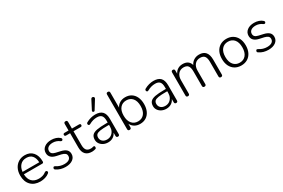

<svg xmlns="http://www.w3.org/2000/svg" viewBox="104 -1946 4626 3138"><g transform="rotate(-30 2417.0 -377.0)"><path d="M291 8Q179 8 114 -58.5Q49 -125 49 -241Q49 -317 78 -373.5Q107 -430 159 -462Q211 -494 279 -494Q375 -494 429.5 -431Q484 -368 484 -258Q484 -230 458 -230H112Q115 -140 161.5 -92.5Q208 -45 291 -45Q328 -45 362 -54.5Q396 -64 428 -89Q446 -100 458.5 -92.5Q471 -85 472.5 -70.5Q474 -56 457 -44Q426 -19 381.5 -5.5Q337 8 291 8ZM113 -275H428Q425 -354 387.5 -398.5Q350 -443 279 -443Q205 -443 162.5 -396Q120 -349 113 -275Z M766 8Q720 8 676.5 -4Q633 -16 593 -44Q579 -52 580 -67Q581 -82 592 -91Q603 -100 619 -90Q657 -65 694.5 -54Q732 -43 769 -43Q830 -43 861 -65.5Q892 -88 892 -128Q892 -159 871 -176.5Q850 -194 806 -205L719 -224Q595 -252 595 -352Q595 -416 645.5 -455Q696 -494 778 -494Q822 -494 862.5 -481Q903 -468 931 -442Q946 -431 944.5 -416.5Q943 -402 931.5 -395Q920 -388 903 -398Q874 -421 842 -431.5Q810 -442 778 -442Q720 -442 688.5 -418Q657 -394 657 -354Q657 -323 676 -304.5Q695 -286 737 -276L825 -256Q890 -241 922 -211Q954 -181 954 -131Q954 -67 903 -29.5Q852 8 766 8Z M1265 8Q1183 8 1142.5 -36.5Q1102 -81 1102 -163V-434H1028Q999 -434 999 -460Q999 -485 1028 -485H1102V-609Q1102 -641 1134 -641Q1166 -641 1166 -609V-485H1299Q1328 -485 1328 -460Q1328 -434 1299 -434H1166V-171Q1166 -110 1190.5 -78.5Q1215 -47 1272 -47Q1292 -47 1305.5 -51.5Q1319 -56 1328 -56Q1336 -56 1341.5 -50.5Q1347 -45 1347 -31Q1347 -21 1343.5 -13.5Q1340 -6 1330 -3Q1319 1 1300 4.5Q1281 8 1265 8Z M1634 -554Q1627 -543 1615 -544Q1603 -545 1596 -554Q1589 -563 1595 -576L1682 -744Q1690 -759 1702 -761.5Q1714 -764 1725 -758Q1736 -752 1740 -741Q1744 -730 1735 -717ZM1568 8Q1520 8 1481 -11.5Q1442 -31 1419.5 -64Q1397 -97 1397 -138Q1397 -192 1424 -222.5Q1451 -253 1515 -265.5Q1579 -278 1690 -278H1721V-314Q1721 -380 1694.5 -410Q1668 -440 1609 -440Q1572 -440 1536 -430.5Q1500 -421 1461 -399Q1442 -389 1431 -399Q1420 -409 1421 -424.5Q1422 -440 1438 -448Q1479 -471 1523 -482.5Q1567 -494 1608 -494Q1697 -494 1740 -449.5Q1783 -405 1783 -310V-26Q1783 6 1753 6Q1722 6 1722 -26V-87Q1702 -42 1662 -17Q1622 8 1568 8ZM1721 -234H1691Q1602 -234 1552 -226Q1502 -218 1482 -198Q1462 -178 1462 -142Q1462 -98 1493 -70Q1524 -42 1577 -42Q1619 -42 1651.5 -62.5Q1684 -83 1702.5 -119Q1721 -155 1721 -200Z M2163 -45Q2237 -45 2280 -97Q2323 -149 2323 -243Q2323 -338 2280 -389Q2237 -440 2163 -440Q2090 -440 2046.5 -389Q2003 -338 2003 -243Q2003 -149 2046.5 -97Q2090 -45 2163 -45ZM2173 8Q2114 8 2070 -18.5Q2026 -45 2004 -91V-26Q2004 6 1972 6Q1941 6 1941 -26V-679Q1941 -711 1972 -711Q2004 -711 2004 -679V-395Q2026 -441 2070 -467.5Q2114 -494 2173 -494Q2239 -494 2287 -463.5Q2335 -433 2361.5 -376.5Q2388 -320 2388 -243Q2388 -166 2361.5 -109.5Q2335 -53 2286.5 -22.5Q2238 8 2173 8Z M2667 8Q2619 8 2580 -11.5Q2541 -31 2518.5 -64Q2496 -97 2496 -138Q2496 -192 2523 -222.5Q2550 -253 2614 -265.5Q2678 -278 2789 -278H2820V-314Q2820 -380 2793.5 -410Q2767 -440 2708 -440Q2671 -440 2635 -430.5Q2599 -421 2560 -399Q2541 -389 2530 -399Q2519 -409 2520 -424.5Q2521 -440 2537 -448Q2578 -471 2622 -482.5Q2666 -494 2707 -494Q2796 -494 2839 -449.5Q2882 -405 2882 -310V-26Q2882 6 2852 6Q2821 6 2821 -26V-87Q2801 -42 2761 -17Q2721 8 2667 8ZM2820 -234H2790Q2701 -234 2651 -226Q2601 -218 2581 -198Q2561 -178 2561 -142Q2561 -98 2592 -70Q2623 -42 2676 -42Q2718 -42 2750.5 -62.5Q2783 -83 2801.5 -119Q2820 -155 2820 -200Z M3073 6Q3042 6 3042 -26V-459Q3042 -492 3073 -492Q3104 -492 3104 -459V-401Q3126 -446 3165.5 -470Q3205 -494 3257 -494Q3373 -494 3403 -393Q3424 -439 3467.5 -466.5Q3511 -494 3568 -494Q3729 -494 3729 -305V-26Q3729 6 3697 6Q3665 6 3665 -26V-301Q3665 -372 3640 -405.5Q3615 -439 3556 -439Q3492 -439 3454.5 -395Q3417 -351 3417 -276V-26Q3417 6 3385 6Q3353 6 3353 -26V-301Q3353 -372 3328 -405.5Q3303 -439 3244 -439Q3180 -439 3142.5 -395Q3105 -351 3105 -276V-26Q3105 6 3073 6Z M4082 8Q4014 8 3963 -23Q3912 -54 3884.5 -110.5Q3857 -167 3857 -243Q3857 -320 3884.5 -376Q3912 -432 3963 -463Q4014 -494 4082 -494Q4151 -494 4201.5 -463Q4252 -432 4279.5 -376Q4307 -320 4307 -243Q4307 -167 4279.5 -110.5Q4252 -54 4201.5 -23Q4151 8 4082 8ZM4082 -45Q4156 -45 4199 -97Q4242 -149 4242 -243Q4242 -338 4199 -389Q4156 -440 4082 -440Q4009 -440 3965.5 -389Q3922 -338 3922 -243Q3922 -149 3965.5 -97Q4009 -45 4082 -45Z M4594 8Q4548 8 4504.5 -4Q4461 -16 4421 -44Q4407 -52 4408 -67Q4409 -82 4420 -91Q4431 -100 4447 -90Q4485 -65 4522.5 -54Q4560 -43 4597 -43Q4658 -43 4689 -65.5Q4720 -88 4720 -128Q4720 -159 4699 -176.5Q4678 -194 4634 -205L4547 -224Q4423 -252 4423 -352Q4423 -416 4473.5 -455Q4524 -494 4606 -494Q4650 -494 4690.5 -481Q4731 -468 4759 -442Q4774 -431 4772.5 -416.5Q4771 -402 4759.5 -395Q4748 -388 4731 -398Q4702 -421 4670 -431.5Q4638 -442 4606 -442Q4548 -442 4516.5 -418Q4485 -394 4485 -354Q4485 -323 4504 -304.5Q4523 -286 4565 -276L4653 -256Q4718 -241 4750 -211Q4782 -181 4782 -131Q4782 -67 4731 -29.5Q4680 8 4594 8Z"/></g></svg>

Font: Chiron GoRound TC L
Style: Regular
Weight: 300
Designer: Ryoko NISHIZUKA 西塚涼子 (kana, bopomofo & ideographs); Paul D. Hunt (Latin, Greek & Cyrillic); Sandoll Communications 산돌커뮤니
Foundry: Adobe
Version: Version 1.000;hotconv 1.1.1;makeotfexe 2.6.0